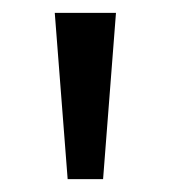

<svg xmlns="http://www.w3.org/2000/svg" viewBox="-20 -734 265 298"><path d="M160 -714 140 -456H85L65 -714Z"/></svg>

Font: Noto Sans Khojki
Style: Regular
Weight: 400
Designer: Monotype Design Team
Foundry: Monotype Imaging Inc.
Version: Version 2.003; ttfautohint (v1.8.4.7-5d5b)